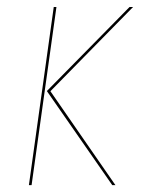

<svg xmlns="http://www.w3.org/2000/svg" viewBox="-20 -538 415 558"><path d="M144 -517.6 71.8 0H64L136.2 -517.6ZM366.7 -517.6 126.5 -272.9 315.4 0H306.2L116.2 -273.4L356.4 -517.6Z"/></svg>

Font: Fira Sans Compressed Eight
Style: Italic
Weight: 100
Width: 3
Italic angle: -8°
Designer: Carrois Corporate & Edenspiekermann AG
Foundry: Carrois Corporate GbR & Edenspiekermann AG
Version: Version 4.203;PS 004.203;hotconv 1.0.88;makeotf.lib2.5.64775